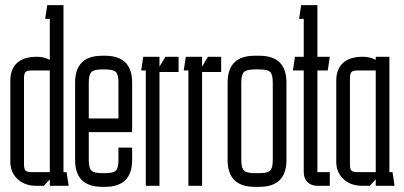

<svg xmlns="http://www.w3.org/2000/svg" viewBox="-20 -720 1564 744"><path d="M121 0Q75 0 47.5 -26.5Q20 -53 20 -93V-407Q20 -453 46.5 -476.5Q73 -500 122 -500H124Q137 -500 149.5 -497Q162 -494 173 -488V-647H155L163 -700H226V-53H238L246 0H173V-25L150 0ZM103 -447Q85 -447 79 -441Q73 -435 73 -417V-83Q73 -65 79 -59Q85 -53 103 -53H173V-447Z M271 -100V-400Q271 -504 376 -504H387Q492 -504 492 -400V-208H324V-100Q324 -69 334.5 -59Q345 -49 376 -49H387Q419 -49 429 -59Q439 -69 439 -100V-148H492V-100Q492 4 387 4H376Q271 4 271 -100ZM439 -400Q439 -431 429 -441Q419 -451 387 -451H376Q345 -451 334.5 -441Q324 -431 324 -400V-261H439Z M598 -500V-462L621 -500H672V-441H598V0H545V-447H527L535 -500Z M763 -500V-462L786 -500H837V-441H763V0H710V-447H692L700 -500Z M1037 -400Q1037 -431 1027 -441Q1017 -451 985 -451H967Q936 -451 925.5 -441Q915 -431 915 -400V-100Q915 -69 925.5 -59Q936 -49 967 -49H985Q1017 -49 1027 -59Q1037 -69 1037 -100ZM862 -100V-400Q862 -504 967 -504H985Q1090 -504 1090 -400V-100Q1090 4 985 4H967Q862 4 862 -100Z M1258 -53V0H1210Q1186 0 1171.5 -14.5Q1157 -29 1157 -53V-447H1115L1123 -500H1157V-647H1139L1147 -700H1210V-500H1258L1250 -447H1210V-53Z M1384 0Q1338 0 1310.5 -26.5Q1283 -53 1283 -93V-407Q1283 -453 1309.5 -476.5Q1336 -500 1385 -500H1387Q1400 -500 1412.5 -497Q1425 -494 1436 -488V-500H1489V-53H1501L1509 0H1436V-25L1413 0ZM1366 -447Q1348 -447 1342 -441Q1336 -435 1336 -417V-83Q1336 -65 1342 -59Q1348 -53 1366 -53H1436V-447Z"/></svg>

Font: Karantina Light
Style: Regular
Weight: 300
Designer: Rony Koch
Foundry: Rony Koch
Version: Version 1.000; ttfautohint (v1.8.3)